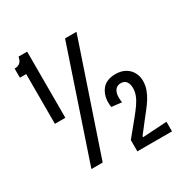

<svg xmlns="http://www.w3.org/2000/svg" viewBox="-171 -831 958 1003"><g transform="rotate(-30 308.5 -329.5)"><path d="M69 -300V-600H31V-655Q52 -655 64 -665.5Q76 -676 80 -699H132V-300ZM116 0 338 -660H407L184 0ZM370 40V-28L446 -121Q468 -148 484 -171Q500 -194 508 -215.5Q516 -237 516 -258Q516 -283 505 -297.5Q494 -312 472 -312Q456 -312 444.5 -302.5Q433 -293 428.5 -273.5Q424 -254 429 -222L368 -229Q359 -287 385.5 -327Q412 -367 472 -367Q508 -367 532.5 -352Q557 -337 568.5 -313.5Q580 -290 580 -265Q580 -239 571.5 -214.5Q563 -190 548.5 -167Q534 -144 516 -121.5Q498 -99 481 -77L433 -15V-9L579 -18V40Z"/></g></svg>

Font: Bricolage Grotesque 24pt Condensed Light
Style: Regular
Weight: 300
Width: 3
Designer: Mathieu Triay
Foundry: Atelier Triay
Version: Version 1.001;gftools[0.9.33.dev8+g029e19f]